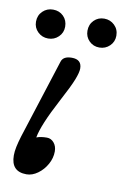

<svg xmlns="http://www.w3.org/2000/svg" viewBox="-73 -628 448 687"><g transform="rotate(10 151.5 -284.5)"><path d="M72 14Q16 14 16 -45Q16 -59 19.5 -76Q23 -93 30 -116L122 -403Q128 -425 160 -425Q196 -425 196 -392Q196 -378 185.5 -351Q175 -324 144 -266Q92 -168 84 -122Q99 -128 122 -128Q137 -128 147.5 -115.5Q158 -103 158 -84Q158 -60 145.5 -37.5Q133 -15 113 -0.5Q93 14 72 14ZM64 -478Q42 -478 26.5 -493Q11 -508 11 -530Q11 -553 26.5 -568Q42 -583 64 -583Q87 -583 102 -568Q117 -553 117 -530Q117 -508 101.5 -493Q86 -478 64 -478ZM250 -478Q228 -478 213 -493Q198 -508 198 -530Q198 -553 213 -568Q228 -583 250 -583Q272 -583 287.5 -568Q303 -553 303 -530Q303 -508 287.5 -493Q272 -478 250 -478Z"/></g></svg>

Font: Junicode Two Beta Condensed
Style: Italic
Weight: 400
Width: 3
Italic angle: -9°
Version: Version 1.053; ttfautohint (v1.8.4)